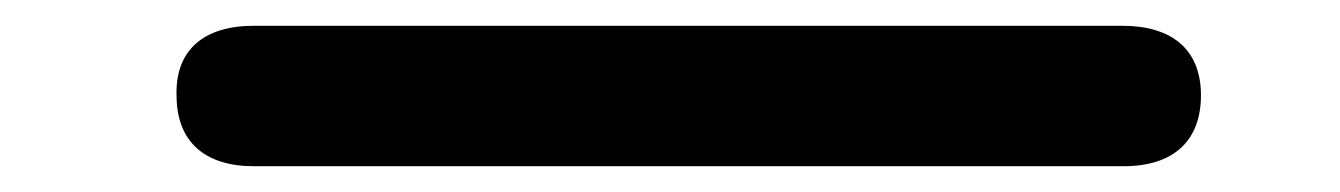

<svg xmlns="http://www.w3.org/2000/svg" viewBox="-20 -489 1040 149"><path d="M851 -469H177C138 -469 116 -450 117 -415C117 -379 139 -360 177 -360H852C891 -360 912 -380 912 -415C912 -451 889 -469 851 -469Z"/></svg>

Font: 寒蝉团圆体 Round
Style: Regular
Weight: 500
Designer: 寒蝉字型
Version: Version 2.700;Glyphs 3.1.1 (3135)